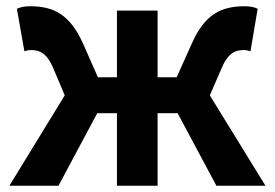

<svg xmlns="http://www.w3.org/2000/svg" viewBox="-20 -594 879 614"><path d="M10 0H167L291 -232H354V0H484V-232H548L672 0H829L651 -289L687 -372C708 -424 732 -434 760 -434C768 -434 774 -432 781 -430L804 -566C792 -572 778 -574 762 -574C687 -574 635 -548 594 -456L545 -347H484V-560H354V-347H293L245 -456C203 -548 151 -574 77 -574C61 -574 47 -572 34 -566L58 -430C65 -432 71 -434 79 -434C107 -434 131 -424 152 -372L187 -289Z"/></svg>

Font: Noto Sans Mono CJK SC
Style: Bold
Weight: 700
Designer: Ryoko NISHIZUKA 西塚涼子 (kana, bopomofo & ideographs); Paul D. Hunt (Latin, Greek & Cyrillic); Sandoll Communications 산돌커뮤니
Foundry: Adobe
Version: Version 2.004;hotconv 1.0.118;makeotfexe 2.5.65603